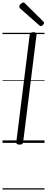

<svg xmlns="http://www.w3.org/2000/svg" viewBox="-20 -1149 378 1544"><path d="M137 14Q122 14 116 9Q110 4 111 -6L219 -871Q221 -881 228 -885.5Q235 -890 249 -890Q263 -890 269.5 -885.5Q276 -881 274 -871L166 -5Q165 4 158.5 9Q152 14 137 14ZM309 -939Q305 -939 302 -941Q299 -943 295 -946L142 -1081Q138 -1086 136.5 -1089Q135 -1092 135 -1096Q135 -1103 140.5 -1110.5Q146 -1118 154 -1123.5Q162 -1129 168 -1129Q173 -1129 176 -1126.5Q179 -1124 183 -1120L328 -976Q333 -972 333.5 -969Q334 -966 334 -964Q334 -957 325 -948Q316 -939 309 -939ZM0 365H338V375H0ZM0 -20H338V0H0ZM0 -505H338V-500H0ZM0 -885H338V-875H0Z"/></svg>

Font: Playwrite GB J Guides
Style: Italic
Weight: 400
Italic angle: -7.01216°
Designer: Veronika Burian, José Scaglione
Foundry: TypeTogether
Version: Version 1.003